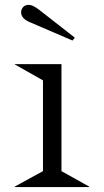

<svg xmlns="http://www.w3.org/2000/svg" viewBox="-20 -761 423 781"><path d="M40 -499V-500H230V-64.9L342.8 -2V0H40V-2L154.8 -64.9V-434.1ZM65.9 -710.9Q65.9 -723.1 74 -732.2Q82 -741.2 97.2 -741.2Q113.3 -741.2 139.2 -721.2L284.2 -607.9L274.9 -596.2L101.1 -670.9Q65.9 -685.5 65.9 -710.9Z"/></svg>

Font: Messapia
Style: Regular
Weight: 400
Designer: Luca Marsano
Foundry: Collletttivo
Version: Version 1.000;FEAKit 1.0